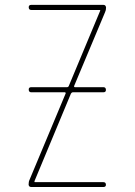

<svg xmlns="http://www.w3.org/2000/svg" viewBox="-20 -750 540 770"><path d="M98.6 -29.3 243.2 -375Q244.1 -376 243.2 -377.9Q242.2 -379.9 240.2 -379.9H105.5Q95.7 -379.9 95.2 -390.1Q94.7 -400.4 105.5 -400.4H249Q253.9 -400.4 255.9 -405.3L381.8 -707V-709Q381.8 -710 380.9 -710H105.5Q95.7 -710 95.2 -720.2Q94.7 -730.5 105.5 -730.5H394.5Q404.3 -730.5 405.3 -719.7Q405.3 -709 401.4 -701.2L277.3 -405.3Q276.4 -404.3 277.3 -402.3Q278.3 -400.4 280.3 -400.4H394.5Q404.3 -400.4 404.8 -390.1Q405.3 -379.9 394.5 -379.9H272.5Q267.6 -379.9 264.6 -375L118.2 -23.4V-21.5Q118.2 -20.5 119.1 -19.5H394.5Q404.3 -19.5 404.8 -9.8Q405.3 0 394.5 0H105.5Q95.7 0 94.7 -9.8Q94.7 -21.5 98.6 -29.3Z"/></svg>

Font: Rounded-X Mgen+ 1m thin
Style: Regular
Weight: 100
Designer: [Source Han Sans]
Ryoko NISHIZUKA  (kana & ideographs); Paul D. Hunt (Latin, Greek & Cyrillic); Wenlong ZHANG  (bopomofo
Version: Version 1.059.20150602